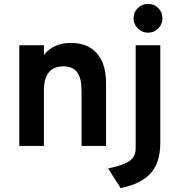

<svg xmlns="http://www.w3.org/2000/svg" viewBox="-20 -741 913 975"><path d="M78 0V-511H203V-462Q251.5 -523 340 -523Q425.5 -523 472 -470.2Q518.5 -417.5 518.5 -318.5V0H394V-280Q394 -344.5 371.8 -374.2Q349.5 -404 302.5 -404Q203 -404 203 -282V0ZM732 -575Q701.5 -575 679.8 -596.8Q658 -618.5 658 -648.5Q658 -678.5 679.5 -699.8Q701 -721 732 -721Q763 -721 784 -700Q805 -679 805 -648.5Q805 -618 783.8 -596.5Q762.5 -575 732 -575ZM592.5 214 529 114.5Q608 98 638.5 76Q669 54 669 14V-511H794V-17Q794 84.5 745 139Q696 193.5 592.5 214Z"/></svg>

Font: Overpass
Style: Bold
Weight: 700
Designer: Delve Withrington, Dave Bailey, Thomas Jockin
Foundry: Delve Fonts LLC
Version: Version 4.000; ttfautohint (v1.8.3)